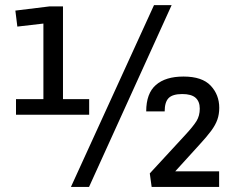

<svg xmlns="http://www.w3.org/2000/svg" viewBox="-20 -736 926 756"><path d="M43 -345.7H150.9V-668.5L174.8 -646L48.3 -631.3L40.5 -694.3L175.8 -710.9H228V-345.7H331.1V-284.2H43ZM586.4 -715.8H655.8L330.6 0H259.3ZM577.1 0 569.8 -53.2 709 -204.1Q740.7 -238.3 753.7 -259.3Q766.6 -280.3 766.6 -308.1Q766.6 -336.4 750 -351.1Q733.4 -365.7 697.8 -365.7Q659.7 -365.7 644 -349.9Q628.4 -334 628.4 -297.4H555.7Q555.7 -368.2 593.8 -401.4Q631.8 -434.6 702.6 -434.6Q775.9 -434.6 809.6 -398.7Q843.3 -362.8 843.3 -311.5Q843.3 -286.1 835.9 -265.1Q828.6 -244.1 811.5 -220.9Q794.4 -197.8 765.1 -166L652.8 -42.5L636.7 -61.5H842.8V0Z"/></svg>

Font: Monda Medium
Style: Regular
Weight: 500
Designer: Vernon Adams
Foundry: Vernon Adams
Version: Version 2.200